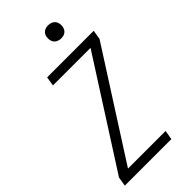

<svg xmlns="http://www.w3.org/2000/svg" viewBox="-286 -1005 1073 1073"><g transform="rotate(-45 250.0 -468.5)"><path d="M10 0 19 -55 419 -680H122L131 -735H499L490 -680L90 -55H387L378 0ZM341 -833Q328 -833 317 -837.5Q306 -842 298.5 -851Q291 -860 289 -872.5Q287 -885 289 -898Q290 -906 295 -914.5Q300 -923 307.5 -928Q315 -933 323.5 -935Q332 -937 340 -937Q353 -937 364.5 -932.5Q376 -928 383 -919Q390 -910 392.5 -897.5Q395 -885 392 -872Q391 -864 386 -855.5Q381 -847 374 -842Q367 -837 358 -835Q349 -833 341 -833Z"/></g></svg>

Font: Iosevka Light
Style: Italic
Weight: 300
Italic angle: -9°
Monospace: yes
Designer: Belleve Invis
Foundry: Belleve Invis
Version: Version 32.5.0; ttfautohint (v1.8.4)